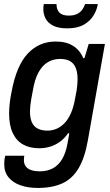

<svg xmlns="http://www.w3.org/2000/svg" viewBox="-20 -743 545 948"><path d="M166 185Q119 185 81.5 172Q44 159 22.5 133Q1 107 1 69Q1 61 1.5 51.5Q2 42 6 26H100Q99 33 98.5 37.5Q98 42 98 47Q98 67 108 79.5Q118 92 136 97.5Q154 103 176 103Q214 103 242 87.5Q270 72 287.5 41.5Q305 11 313 -33Q316 -47 318 -60.5Q320 -74 322 -85H316Q299 -60 276.5 -43.5Q254 -27 228 -19Q202 -11 173 -11Q127 -11 94 -29.5Q61 -48 43 -86Q25 -124 25 -183Q25 -207 28 -233.5Q31 -260 37 -289Q61 -419 117 -478.5Q173 -538 255 -538Q307 -538 341 -516.5Q375 -495 391 -456H397L418 -526H498L414 -51Q399 35 368.5 87Q338 139 288.5 162Q239 185 166 185ZM215 -98Q238 -98 260 -107.5Q282 -117 300 -136.5Q318 -156 331 -186Q344 -216 351 -258Q356 -281 358.5 -297.5Q361 -314 362 -327.5Q363 -341 363 -353Q363 -385 354 -407.5Q345 -430 326 -441Q307 -452 277 -452Q243 -452 216 -436Q189 -420 170 -385.5Q151 -351 142 -295Q137 -271 134 -252Q131 -233 129.5 -219Q128 -205 128 -193Q128 -161 137 -140Q146 -119 165.5 -108.5Q185 -98 215 -98ZM312 -603Q268 -603 242 -616.5Q216 -630 205 -651.5Q194 -673 194 -698Q194 -704 194.5 -710.5Q195 -717 196 -723H259Q259 -704 266 -691Q273 -678 286.5 -672Q300 -666 320 -666Q346 -666 362.5 -675Q379 -684 388 -698Q397 -712 400 -723H463Q459 -695 442 -667Q425 -639 393.5 -621Q362 -603 312 -603Z"/></svg>

Font: Archivo SemiCondensed Medium
Style: Italic
Weight: 500
Width: 4
Italic angle: -10°
Designer: Hector Gatti
Foundry: Omnibus-Type
Version: Version 2.001